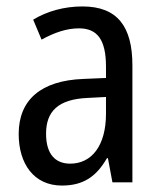

<svg xmlns="http://www.w3.org/2000/svg" viewBox="-20 -566 500 596"><path d="M236 -546C179 -546 126 -531 83 -505L109 -443C149 -465 187 -478 225 -478C282 -478 309 -443 309 -359V-324L239 -321C107 -316 38 -256 38 -150C38 -58 85 10 172 10C239 10 279 -18 312 -75H315L329 0H391V-363C391 -483 345 -546 236 -546ZM252 -262 309 -265V-213C309 -113 264 -58 198 -58C152 -58 123 -87 123 -151C123 -220 160 -258 252 -262Z"/></svg>

Font: Noto Sans Sinhala Condensed
Style: Regular
Weight: 400
Width: 3
Designer: Jelle Bosma - Monotype Design Team
Foundry: Monotype Imaging Inc.
Version: Version 2.006